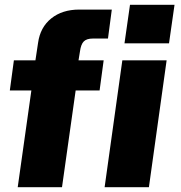

<svg xmlns="http://www.w3.org/2000/svg" viewBox="-20 -782 755 802"><path d="M396 -404H296L239 0H54L111 -404H21L38 -530H128L139 -603Q148 -668 194 -705Q240 -742 311 -742H447L431 -621H368Q342 -621 330 -609Q318 -597 314 -567L308 -530H413ZM686 -601H500L523 -762H709ZM602 0H417L491 -530H676Z"/></svg>

Font: Morrison ExtraBold
Style: Regular
Weight: 800
Designer: Pablo Impallari, Rodrigo Fuenzalida (Modified by Dan O. Williams)
Version: Version 0.03;June 6, 2019;FontCreator 11.5.0.2425 64-bit; tt